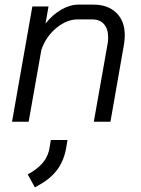

<svg xmlns="http://www.w3.org/2000/svg" viewBox="-20 -527 612 831"><path d="M120 -499H190L177 -425Q208 -464 245.5 -485.5Q283 -507 320 -507H384Q447 -507 483.5 -471.5Q520 -436 520 -375Q520 -357 517 -337L458 0H386L446 -339Q448 -348 448 -366Q448 -402 430 -422.5Q412 -443 380 -443H316Q269 -443 224 -406Q179 -369 159 -311L104 0H32ZM100 228 117 218Q152 196 171 170Q190 144 195 110L200 79H272L267 110Q258 165 230 204.5Q202 244 152 272L131 284Z"/></svg>

Font: Bai Jamjuree
Style: Italic
Weight: 400
Italic angle: -10°
Version: Version 1.000; ttfautohint (v1.6)